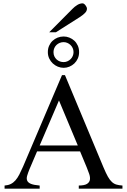

<svg xmlns="http://www.w3.org/2000/svg" viewBox="-20 -1126 759 1146"><path d="M450.2 0V-18.6Q484.9 -19 499.5 -28.6Q514.2 -38.1 516.6 -53.2Q519 -68.4 512.5 -87.6Q505.9 -106.9 497.6 -127L458 -222.2H201.2L156.2 -116.7Q147 -94.2 142.1 -77.1Q137.2 -60.1 142.3 -47.9Q147.5 -35.6 164.8 -28.6Q182.1 -21.5 216.8 -18.6V0H7.3V-18.6Q28.3 -20 43.9 -27.6Q59.6 -35.2 72 -49.3Q84.5 -63.5 95.2 -84.2Q106 -105 117.7 -131.8L350.1 -677.7H367.7L597.7 -127Q612.3 -92.3 624 -71.5Q635.7 -50.8 648.2 -39.6Q660.6 -28.3 675.5 -24.2Q690.4 -20 710.9 -18.6V0ZM332 -526.4 216.8 -257.8H444.3ZM418.9 -814.9Q418.9 -828.1 413.8 -839.1Q408.7 -850.1 400.4 -857.9Q392.1 -865.7 381.6 -870.1Q371.1 -874.5 359.9 -874.5Q347.7 -874.5 336.7 -870.1Q325.7 -865.7 317.4 -857.9Q309.1 -850.1 304.2 -839.1Q299.3 -828.1 299.3 -814.9Q299.3 -800.8 304.4 -789.8Q309.6 -778.8 318.1 -771Q326.7 -763.2 337.4 -759.3Q348.1 -755.4 359.9 -755.4Q372.1 -755.4 382.8 -760.3Q393.6 -765.1 401.6 -773.2Q409.7 -781.2 414.3 -792Q418.9 -802.7 418.9 -814.9ZM452.1 -814.9Q452.1 -793.9 444.3 -776.6Q436.5 -759.3 423.6 -747.1Q410.6 -734.9 394 -728Q377.4 -721.2 359.9 -721.2Q342.3 -721.2 325.4 -728Q308.6 -734.9 295.4 -747.1Q282.2 -759.3 273.9 -776.6Q265.6 -793.9 265.6 -814.9Q265.6 -835.9 273.2 -853Q280.8 -870.1 293.7 -882.3Q306.6 -894.5 323.7 -901.4Q340.8 -908.2 359.9 -908.2Q377.4 -908.2 394 -901.6Q410.6 -895 423.6 -883.1Q436.5 -871.1 444.3 -853.8Q452.1 -836.4 452.1 -814.9ZM499 -1074.2Q499 -1060.1 486.6 -1047.9Q474.1 -1035.6 458.5 -1025.4L314 -933.6H273.9L412.6 -1073.2Q425.3 -1086.4 441.2 -1096.2Q457 -1106 473.1 -1106Q477.1 -1106 481.4 -1103Q485.8 -1100.1 489.7 -1095.2Q493.7 -1090.3 496.3 -1084.7Q499 -1079.1 499 -1074.2Z"/></svg>

Font: Doulos SIL Am
Style: Regular
Weight: 400
Designer: Walt Agee, Victor Gaultney, Peter Martin, Debbi Hosken, Becca Hirsbrunner
Foundry: SIL International
Version: Version 5.000